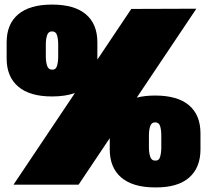

<svg xmlns="http://www.w3.org/2000/svg" viewBox="-20 -806 904 838"><path d="M657 -389Q755 -389 805 -346.5Q855 -304 855 -224V-154Q855 -74 805 -30.5Q755 13 657 12Q560 12 509.5 -31Q459 -74 459 -154V-203L323 0H39L307 -400Q265 -385 207 -385Q110 -385 59.5 -428Q9 -471 9 -551V-621Q9 -701 59.5 -743.5Q110 -786 207 -786Q305 -786 355 -743.5Q405 -701 405 -621V-546L553 -767L837 -768L577 -380Q612 -389 657 -389ZM234 -559V-612Q234 -635 229 -652Q224 -669 207 -669Q191 -669 185.5 -652Q180 -635 180 -612V-559Q180 -537 185.5 -519.5Q191 -502 207 -502Q224 -501 229 -519Q234 -537 234 -559ZM684 -162V-215Q684 -238 679 -255Q674 -272 657 -272Q641 -272 635.5 -255Q630 -238 630 -215V-162Q630 -140 635.5 -122.5Q641 -105 657 -105Q674 -104 679 -122Q684 -140 684 -162Z"/></svg>

Font: Gasoek One
Style: Regular
Weight: 400
Designer: Jiashuo Zhang
Foundry: JAMO
Version: Version 1.000; ttfautohint (v1.8.4.7-5d5b);gftools[0.9.29]